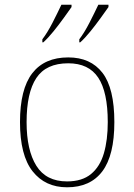

<svg xmlns="http://www.w3.org/2000/svg" viewBox="-20 -786 571 816"><path d="M265 10Q172 10 118.5 -58Q65 -126 65 -267Q65 -407 117 -474.5Q169 -542 270 -542Q365 -542 415.5 -476.5Q466 -411 466 -267Q466 -126 415 -58Q364 10 265 10ZM265 -15Q329 -15 367 -46.5Q405 -78 421.5 -134.5Q438 -191 438 -267Q438 -395 397.5 -456Q357 -517 270 -517Q176 -517 134.5 -454.5Q93 -392 93 -267Q93 -148 134.5 -81.5Q176 -15 265 -15ZM317 -619Q339 -648 360.5 -690Q382 -732 398 -766H441V-756Q429 -739 408.5 -710.5Q388 -682 365 -653.5Q342 -625 321 -606H317ZM160 -619Q182 -648 203.5 -690Q225 -732 241 -766H284V-756Q272 -739 251.5 -710.5Q231 -682 208 -653.5Q185 -625 164 -606H160Z"/></svg>

Font: Noto Serif Kannada Thin
Style: Regular
Weight: 250
Version: Version 2.003